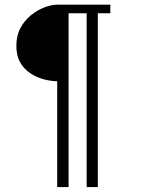

<svg xmlns="http://www.w3.org/2000/svg" viewBox="-20 -627 600 808"><path d="M391.6 -571.3V160.2H344.7V-571.3H268.6V160.2H220.7V-285.2Q196.3 -285.2 167 -292.5Q137.7 -299.8 110.4 -316.9Q83 -334 65.9 -362.8Q48.8 -391.6 48.8 -433.6Q48.8 -476.6 65.9 -508.8Q83 -541 110.4 -563Q137.7 -585 167.5 -596.2Q197.3 -607.4 222.7 -607.4H444.3V-571.3Z"/></svg>

Font: Namkio Khamti Book
Style: Regular
Weight: 500
Designer: Debbi Hosken
Foundry: SIL International
Version: Version 3.917